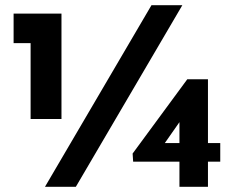

<svg xmlns="http://www.w3.org/2000/svg" viewBox="-20 -714 886 734"><path d="M677 -694 270 0H152L559 -694ZM822 -167V-96H775V0H666V-96H489L487 -127L696 -411H775V-167ZM32 -662H215V-259H97V-549H32ZM666 -167V-247L610 -167Z"/></svg>

Font: Reem Kufi SemiBold
Style: Regular
Weight: 600
Designer: Khaled Hosny
Version: Version 1.001